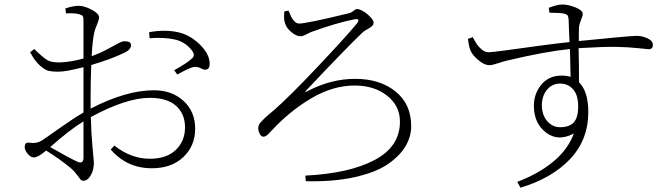

<svg xmlns="http://www.w3.org/2000/svg" viewBox="-20 -788 3040 868"><path d="M357.4 -75.2V-239.3Q291 -198.2 207 -123Q291 -75.2 328.1 -57.6Q357.4 -43.9 357.4 -75.2ZM132.8 -76.2Q119.1 -76.2 105.5 -92.3Q91.8 -108.4 91.8 -122.1Q91.8 -134.8 96.7 -139.6Q101.6 -144.5 115.2 -142.6Q145.5 -137.7 171.9 -154.3Q183.6 -162.1 251.5 -210Q319.3 -257.8 357.4 -279.3V-484.4Q279.3 -463.9 244.1 -463.9Q216.8 -463.9 200.7 -467.3Q184.6 -470.7 161.1 -491.2Q137.7 -511.7 116.2 -551.8L134.8 -566.4Q176.8 -525.4 195.8 -515.1Q214.8 -504.9 253.9 -505.9Q300.8 -507.8 357.4 -523.4V-697.3Q357.4 -710.9 353.5 -715.8Q349.6 -720.7 337.9 -723.6Q319.3 -729.5 278.3 -727.5L275.4 -750Q310.5 -761.7 336.9 -761.7Q361.3 -761.7 394.5 -744.1Q427.7 -726.6 427.7 -710Q427.7 -698.2 418.5 -676.8Q409.2 -655.3 406.2 -641.6Q397.5 -600.6 394.5 -534.2Q430.7 -546.9 463.4 -564.5Q496.1 -582 514.2 -591.8Q532.2 -601.6 543 -601.6Q572.3 -601.6 572.3 -584Q572.3 -563.5 543 -549.8Q482.4 -520.5 392.6 -494.1Q389.6 -425.8 389.6 -345.7V-296.9Q549.8 -379.9 675.8 -379.9Q757.8 -379.9 810.1 -331.5Q862.3 -283.2 862.3 -206.1Q862.3 -128.9 809.1 -78.1Q755.9 -27.3 666 -27.3Q553.7 -27.3 480.5 -112.3L497.1 -129.9Q572.3 -70.3 657.2 -70.3Q733.4 -70.3 774.9 -110.4Q816.4 -150.4 816.4 -211.9Q816.4 -273.4 775.9 -309.6Q735.4 -345.7 657.2 -345.7Q550.8 -345.7 390.6 -258.8Q392.6 -180.7 398.4 -120.6Q404.3 -60.5 404.3 -51.8Q404.3 -19.5 390.1 4.9Q376 29.3 356.4 29.3Q348.6 29.3 342.8 22Q336.9 14.6 326.2 0Q315.4 -14.6 301.8 -26.4Q252.9 -67.4 188.5 -107.4Q152.3 -76.2 132.8 -76.2ZM656.2 -615.2 654.3 -642.6Q727.5 -655.3 783.2 -642.6Q835.9 -631.8 880.4 -589.8Q924.8 -547.9 927.7 -504.9Q929.7 -477.5 913.1 -473.6Q903.3 -470.7 887.2 -479.5Q871.1 -488.3 852.5 -484.4Q835 -480.5 781.2 -451.2L767.6 -470.7Q828.1 -503.9 849.6 -525.4Q863.3 -539.1 848.6 -558.6Q818.4 -598.6 770.5 -609.4Q722.7 -620.1 656.2 -615.2Z M1265.6 -736.3 1284.2 -740.2Q1293 -718.8 1296.9 -710.9Q1300.8 -703.1 1310.5 -692.4Q1320.3 -681.6 1332 -681.6Q1366.2 -681.6 1554.7 -727.5Q1566.4 -729.5 1577.1 -738.3Q1587.9 -747.1 1592.8 -747.1Q1613.3 -747.1 1641.1 -723.6Q1668.9 -700.2 1668.9 -685.5Q1668.9 -675.8 1660.6 -668.9Q1652.3 -662.1 1638.2 -654.3Q1624 -646.5 1617.2 -639.6Q1535.2 -560.5 1366.2 -380.9Q1359.4 -374 1360.8 -372.6Q1362.3 -371.1 1370.1 -376Q1476.6 -431.6 1585.9 -431.6Q1697.3 -431.6 1768.1 -374.5Q1838.9 -317.4 1838.9 -217.8Q1838.9 -169.9 1813 -126.5Q1787.1 -83 1733.4 -45.9Q1679.7 -8.8 1584 12.7Q1488.3 34.2 1362.3 31.2L1360.4 5.9Q1558.6 -3.9 1673.3 -64.5Q1788.1 -125 1788.1 -238.3Q1788.1 -309.6 1730 -355.5Q1671.9 -401.4 1583 -401.4Q1485.4 -401.4 1386.7 -343.3Q1288.1 -285.2 1203.1 -192.4Q1183.6 -169.9 1171.9 -169.9Q1161.1 -169.9 1154.3 -182.6Q1147.5 -195.3 1147.5 -209Q1147.5 -216.8 1150.9 -224.1Q1154.3 -231.4 1163.6 -240.7Q1172.9 -250 1178.7 -255.9Q1184.6 -261.7 1199.2 -273.9Q1213.9 -286.1 1219.7 -291Q1288.1 -350.6 1418.5 -488.8Q1548.8 -627 1591.8 -679.7Q1601.6 -691.4 1600.1 -697.8Q1598.6 -704.1 1580.1 -700.2Q1503.9 -685.5 1387.7 -643.6Q1379.9 -640.6 1364.3 -632.3Q1348.6 -624 1339.8 -624Q1319.3 -624 1296.9 -643.1Q1274.4 -662.1 1268.6 -682.6Q1261.7 -702.1 1265.6 -736.3Z M2512.7 -212.9Q2552.7 -212.9 2573.2 -233.9Q2593.8 -254.9 2593.8 -307.6Q2593.8 -358.4 2570.8 -384.3Q2547.9 -410.2 2512.7 -410.2Q2475.6 -410.2 2452.6 -381.8Q2429.7 -353.5 2429.7 -313.5Q2429.7 -268.6 2453.6 -240.7Q2477.5 -212.9 2512.7 -212.9ZM2463.9 -730.5 2460.9 -752.9Q2500 -767.6 2521.5 -767.6Q2549.8 -767.6 2582 -754.4Q2614.3 -741.2 2614.3 -725.6Q2614.3 -714.8 2606.4 -696.8Q2598.6 -678.7 2597.7 -665Q2596.7 -651.4 2596.7 -602.5Q2831.1 -626 2858.4 -626Q2882.8 -626 2907.2 -614.7Q2931.6 -603.5 2931.6 -585Q2931.6 -565.4 2912.1 -565.4Q2910.2 -565.4 2864.3 -570.3Q2818.4 -575.2 2764.2 -576.2Q2710 -577.1 2595.7 -570.3Q2596.7 -545.9 2597.2 -493.2Q2597.7 -440.4 2597.7 -416Q2639.6 -375 2639.6 -281.2Q2639.6 -156.2 2557.6 -69.3Q2475.6 17.6 2333 60.5L2318.4 34.2Q2414.1 -2 2481 -57.1Q2547.9 -112.3 2574.2 -184.6Q2503.9 -146.5 2448.7 -188.5Q2393.6 -230.5 2393.6 -309.6Q2393.6 -364.3 2427.2 -405.3Q2460.9 -446.3 2519.5 -446.3Q2542 -446.3 2559.6 -440.4Q2559.6 -459 2558.1 -505.9Q2556.6 -552.7 2556.6 -566.4Q2449.2 -555.7 2278.3 -515.6Q2259.8 -511.7 2232.4 -502.4Q2205.1 -493.2 2192.4 -493.2Q2170.9 -493.2 2144 -515.1Q2117.2 -537.1 2108.4 -556.6Q2099.6 -575.2 2095.7 -612.3L2117.2 -620.1Q2128.9 -598.6 2136.2 -587.4Q2143.6 -576.2 2158.2 -564Q2172.9 -551.8 2188.5 -551.8Q2203.1 -551.8 2267.1 -560.5Q2331.1 -569.3 2418 -581.1Q2504.9 -592.8 2554.7 -597.7Q2553.7 -618.2 2552.2 -652.8Q2550.8 -687.5 2550.8 -697.3Q2549.8 -712.9 2545.9 -718.3Q2542 -723.6 2529.3 -726.6Q2510.7 -730.5 2463.9 -730.5Z"/></svg>

Font: GenYoMin TW TTF ExtraLight
Style: Regular
Weight: 250
Version: Version 1.300